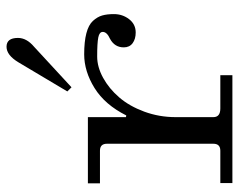

<svg xmlns="http://www.w3.org/2000/svg" viewBox="-94 -660 753 606"><g transform="rotate(-90 283.0 -356.5)"><path d="M439 -712.9Q466.8 -712.9 466.8 -676.8Q466.8 -649.4 439 -626L311 -507.8L297.9 -521L390.1 -675.8Q412.6 -712.9 439 -712.9ZM8.8 0V-38.1H110.8Q132.8 -38.1 132.8 -60.1V-396Q132.8 -418 110.8 -418H7.8V-456.1H216.8V-335.9L222.2 -335Q255.9 -402.3 308.6 -435.1Q361.3 -467.8 415 -467.8Q455.1 -467.8 481.4 -460.9Q507.8 -454.1 520.5 -440.2Q533.2 -426.3 537.6 -411.1Q542 -396 542 -374Q542 -346.7 525.9 -325.9Q509.8 -305.2 483.9 -305.2Q463.4 -305.2 450.2 -314.9Q437 -324.7 437 -342.8Q437 -371.6 463.9 -386.2Q485.8 -396 485.8 -409.2Q485.8 -419.9 468.3 -423.3Q450.7 -426.8 408.2 -426.8Q375 -426.8 340.8 -408Q306.6 -389.2 279.1 -357.2Q251.5 -325.2 234.1 -278.1Q216.8 -231 216.8 -179.2V-60.1Q216.8 -38.1 244.1 -38.1H349.1V0Z"/></g></svg>

Font: New Heterodox Mono
Style: Book
Weight: 400
Designer: Hao Chi Kiang <hello@hckiang.com>, Alexey Kryukov <alexios@thessalonica.org.ru>
Version: Version 0.0.3